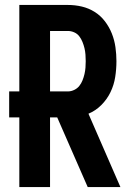

<svg xmlns="http://www.w3.org/2000/svg" viewBox="-20 -755 540 775"><path d="M334 0 211 -281H182V0H58V-281H17V-386H58V-735H254Q283 -735 310.5 -728.5Q338 -722 362 -707Q386 -692 403.5 -669Q421 -646 431.5 -619.5Q442 -593 446 -564.5Q450 -536 450 -508Q450 -476 445 -444Q440 -412 426 -383Q412 -354 389 -331Q366 -308 337 -296L466 0ZM254 -386Q267 -386 279.5 -392Q292 -398 300 -408Q308 -418 313 -430.5Q318 -443 321 -456Q324 -469 325 -482Q326 -495 326 -508Q326 -521 325 -534.5Q324 -548 321 -560.5Q318 -573 313 -585.5Q308 -598 300 -608.5Q292 -619 279.5 -624.5Q267 -630 254 -630H182V-386Z"/></svg>

Font: Iosevka Extrabold
Style: Regular
Weight: 800
Monospace: yes
Designer: Belleve Invis
Foundry: Belleve Invis
Version: Version 32.5.0; ttfautohint (v1.8.4)